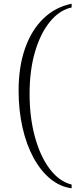

<svg xmlns="http://www.w3.org/2000/svg" viewBox="-20 -797 431 1032"><path d="M365 215Q303 207 251 164.5Q199 122 160.5 51.5Q122 -19 101 -111.5Q80 -204 80 -310Q80 -438 114.5 -536.5Q149 -635 213 -697Q277 -759 365 -777V-757Q298 -742 247 -678.5Q196 -615 167.5 -516Q139 -417 139 -293Q139 -165 168 -60Q197 45 248 112Q299 179 365 195Z"/></svg>

Font: Moderustic Light
Style: Regular
Weight: 300
Designer: Tural Alisoy
Foundry: TAFT Foundry
Version: Version 2.120